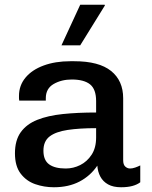

<svg xmlns="http://www.w3.org/2000/svg" viewBox="-20 -779 642 809"><path d="M207 10Q166 10 128.5 -3Q91 -16 67 -47.5Q43 -79 43 -133Q43 -188 67.5 -222Q92 -256 137 -274Q182 -292 245 -298.5Q308 -305 385 -305V-353Q385 -403 359.5 -423.5Q334 -444 282 -444Q239 -444 206 -425Q173 -406 173 -365V-355H61Q60 -359 60 -364.5Q60 -370 60 -375Q60 -419 87.5 -452Q115 -485 164 -503Q213 -521 276 -521H293Q397 -521 448 -480Q499 -439 499 -365V-104Q499 -85 508 -77Q517 -69 528 -69Q538 -69 549.5 -73Q561 -77 571 -82V-11Q558 -1 538 4.5Q518 10 490 10Q457 10 435.5 -2Q414 -14 403 -34.5Q392 -55 390 -81Q361 -38 315 -14Q269 10 207 10ZM257 -69Q289 -69 318 -83.5Q347 -98 366 -127Q385 -156 385 -200V-239Q315 -239 265 -231.5Q215 -224 189 -204Q163 -184 163 -144Q163 -104 187 -86.5Q211 -69 257 -69ZM239 -588 318 -759H421L422 -756L318 -588Z"/></svg>

Font: Chivo Medium
Style: Regular
Weight: 500
Designer: Hector Gatti
Foundry: Omnibus-Type
Version: Version 2.002